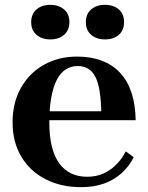

<svg xmlns="http://www.w3.org/2000/svg" viewBox="-20 -764 610 794"><path d="M184 -257Q184 -200 194.5 -158Q205 -116 225 -88.5Q245 -61 274 -47Q303 -33 340 -33Q379 -33 409 -47Q439 -61 462 -84.5Q485 -108 500 -138L533 -114Q514 -76 483 -48Q452 -20 410.5 -5Q369 10 315 10Q233 10 169 -22.5Q105 -55 68.5 -115.5Q32 -176 32 -258Q32 -340 67 -401.5Q102 -463 162.5 -496.5Q223 -530 299 -530Q356 -530 401 -513Q446 -496 477 -462.5Q508 -429 524 -380Q540 -331 541 -267H117L116 -304H423L399 -295Q398 -349 392 -386.5Q386 -424 374 -447Q362 -470 343.5 -480.5Q325 -491 301 -491Q275 -491 253 -477.5Q231 -464 216 -436Q201 -408 192.5 -363Q184 -318 184 -257ZM267 -673Q267 -639 245 -620Q223 -601 188 -601Q153 -601 131 -620Q109 -639 109 -672Q109 -706 131 -725Q153 -744 188 -744Q223 -744 245 -725Q267 -706 267 -673ZM493 -673Q493 -639 471.5 -620Q450 -601 414 -601Q379 -601 357 -620Q335 -639 335 -672Q335 -706 357 -725Q379 -744 414 -744Q450 -744 471.5 -725Q493 -706 493 -673Z"/></svg>

Font: Roboto Serif 144pt SemiBold
Style: Regular
Weight: 600
Version: Version 1.008